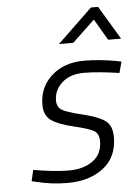

<svg xmlns="http://www.w3.org/2000/svg" viewBox="-53 -777 596 828"><g transform="rotate(-5 245.0 -362.5)"><path d="M470 -443 483 -491 459 -496C411 -504.7 365 -509 321 -509C264.3 -509 217.8 -492.7 181.5 -460C145.2 -427.3 127 -385.7 127 -335C127 -304.3 137 -281.8 157 -267.5C177 -253.2 209 -240.8 253 -230.5C297 -220.2 326 -210.8 340 -202.5C354 -194.2 361 -179.3 361 -158C361 -120 347.3 -91.3 320 -72C292.7 -52.7 258.3 -43 217 -43C175.7 -43 124.3 -48.3 63 -59L52 -11L74 -6C116.7 4.7 161 10 207 10C269.7 10 321.2 -5.5 361.5 -36.5C401.8 -67.5 422 -112 422 -170C422 -204 411.8 -228 391.5 -242C371.2 -256 338.5 -268.3 293.5 -279C248.5 -289.7 219.5 -299.3 206.5 -308C193.5 -316.7 187 -330 187 -348C187 -378 198.7 -403.7 222 -425C245.3 -446.3 277 -457 317 -457C357 -457 408 -452.3 470 -443ZM221 -590H283L380 -682L434 -590H490L403 -735H372Z"/></g></svg>

Font: Titillium Web
Style: Light Italic
Weight: 300
Italic angle: -13°
Version: Version 1.001;PS 57.000;hotconv 1.0.70;makeotf.lib2.5.55311